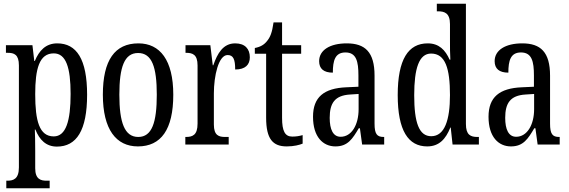

<svg xmlns="http://www.w3.org/2000/svg" viewBox="-20 -780 3072 1036"><path d="M14 236H248V195H231C200 195 170 187 170 128V33C170 -13 169 -52 168 -81H171C193 -25 229 11 287 11C393 11 450 -76 450 -269C450 -461 393 -546 289 -546C227 -546 191 -507 168 -451H165L155 -536H12V-495H22C56 -495 82 -486 82 -427V123C82 186 52 195 20 195H14ZM270 -44C192 -44 170 -128 170 -272C170 -409 192 -492 270 -492C336 -492 361 -416 361 -273C361 -128 336 -44 270 -44Z M724 10C849 10 915 -81 915 -269C915 -456 843 -546 727 -546C600 -546 535 -456 535 -269C535 -81 607 10 724 10ZM726 -41C652 -41 624 -119 624 -269C624 -418 651 -494 725 -494C800 -494 826 -418 826 -269C826 -119 800 -41 726 -41Z M980 0H1214V-41H1195C1161 -41 1134 -49 1134 -108V-276C1134 -370 1159 -483 1208 -483C1239 -483 1249 -460 1249 -405C1304 -405 1328 -431 1328 -471C1328 -516 1302 -546 1249 -546C1184 -546 1153 -492 1131 -428H1128L1115 -536H981V-495H984C1019 -495 1046 -486 1046 -427V-113C1046 -50 1018 -41 983 -41H980Z M1527 10C1566 10 1596 2 1613 -5V-51C1595 -46 1579 -43 1557 -43C1518 -43 1502 -72 1502 -144V-490H1605V-536H1502V-659H1456C1448 -603 1438 -580 1422 -560C1406 -539 1386 -527 1355 -521V-490H1416V-145C1416 -30 1452 10 1527 10Z M1790 10C1857 10 1882 -31 1916 -88H1922L1934 0H2053V-41H2050C2014 -41 2001 -57 2001 -113V-372C2001 -499 1950 -546 1851 -546C1761 -546 1702 -510 1702 -450C1702 -409 1727 -388 1776 -388C1776 -453 1788 -497 1844 -497C1903 -497 1914 -448 1914 -373V-312L1849 -309C1728 -304 1669 -256 1669 -150C1669 -41 1723 10 1790 10ZM1818 -42C1777 -42 1759 -82 1759 -144C1759 -223 1786 -265 1869 -270L1915 -273V-191C1915 -106 1877 -42 1818 -42Z M2285 10C2349 10 2385 -29 2410 -92H2412L2422 0H2564V-41H2556C2519 -41 2494 -52 2494 -111V-760H2337V-719H2343C2378 -719 2408 -710 2408 -650V-563C2408 -526 2408 -489 2410 -458H2406C2383 -510 2349 -546 2288 -546C2183 -546 2126 -460 2126 -267C2126 -75 2183 10 2285 10ZM2307 -45C2241 -45 2215 -118 2215 -266C2215 -411 2241 -491 2306 -491C2383 -491 2408 -411 2408 -267C2408 -132 2379 -45 2307 -45Z M2737 10C2804 10 2829 -31 2863 -88H2869L2881 0H3000V-41H2997C2961 -41 2948 -57 2948 -113V-372C2948 -499 2897 -546 2798 -546C2708 -546 2649 -510 2649 -450C2649 -409 2674 -388 2723 -388C2723 -453 2735 -497 2791 -497C2850 -497 2861 -448 2861 -373V-312L2796 -309C2675 -304 2616 -256 2616 -150C2616 -41 2670 10 2737 10ZM2765 -42C2724 -42 2706 -82 2706 -144C2706 -223 2733 -265 2816 -270L2862 -273V-191C2862 -106 2824 -42 2765 -42Z"/></svg>

Font: Noto Serif Georgian ExtraCondensed
Style: Regular
Weight: 400
Width: 2
Designer: Monotype Design Team, Akaki Razmadze
Foundry: Google LLC
Version: Version 2.003